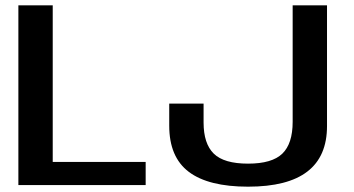

<svg xmlns="http://www.w3.org/2000/svg" viewBox="-20 -695 1330 721"><path d="M49 0H527V-87H178V-675H49ZM911.5 6Q1060.5 6 1134.2 -50.8Q1208 -107.5 1208 -221.5V-675H1079V-237.5Q1079 -155.5 1040.2 -118Q1001.5 -80.5 911.5 -80.5Q821 -80.5 782.8 -118Q744.5 -155.5 744.5 -235V-306H615.5V-223Q615.5 -105 689.2 -49.5Q763 6 911.5 6Z"/></svg>

Font: Anybody SemiExpanded Medium
Style: Regular
Weight: 500
Width: 6
Version: Version 1.113;gftools[0.9.25]